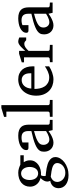

<svg xmlns="http://www.w3.org/2000/svg" viewBox="858 -1634 1006 2761"><g transform="rotate(-90 1360.5 -254.0)"><path d="M396 66.9Q396 46.4 385.7 32Q375.5 17.6 358.6 8.3Q341.8 -1 320.6 -6.6Q299.3 -12.2 277.6 -15.9Q255.9 -19.5 235.6 -21.7Q215.3 -23.9 200.2 -26.9Q178.2 -19 163.6 -8.1Q148.9 2.9 140.1 15.6Q131.3 28.3 127.7 41.5Q124 54.7 124 66.9Q124 85 131.8 105.5Q139.6 126 155.8 143.1Q171.9 160.2 196.5 171.6Q221.2 183.1 254.9 183.1Q290.5 183.1 317.1 171.6Q343.8 160.2 361.3 143.1Q378.9 126 387.5 105.5Q396 85 396 66.9ZM339.8 -331.1Q339.8 -354.5 333.7 -376.7Q327.6 -398.9 315.9 -415.8Q304.2 -432.6 286.9 -442.9Q269.5 -453.1 247.1 -453.1Q226.1 -453.1 208.5 -444.8Q190.9 -436.5 178.5 -420.7Q166 -404.8 158.9 -381.8Q151.9 -358.9 151.9 -330.1Q151.9 -305.2 158 -283Q164.1 -260.7 176 -244.1Q188 -227.5 205.8 -217.8Q223.6 -208 247.1 -208Q269.5 -208 286.9 -217.8Q304.2 -227.5 315.9 -244.1Q327.6 -260.7 333.7 -283.2Q339.8 -305.7 339.8 -331.1ZM408.2 -415Q419.4 -397 427.2 -375.7Q435.1 -354.5 435.1 -325.2Q435.1 -285.6 417 -254.9Q398.9 -224.1 368.9 -203.6Q338.9 -183.1 300 -173.6Q261.2 -164.1 219.2 -167Q213.4 -157.2 211.2 -146Q209 -134.8 208.7 -125Q208.5 -115.2 209.5 -108.2Q210.4 -101.1 210.9 -100.1Q233.4 -97.7 262.2 -94.7Q291 -91.8 321 -86.2Q351.1 -80.6 380.1 -71.3Q409.2 -62 431.6 -47.1Q454.1 -32.2 468 -11Q481.9 10.3 481.9 40Q481.9 75.7 461.7 109.6Q441.4 143.6 406.2 170.2Q371.1 196.8 323.7 212.9Q276.4 229 222.2 229Q177.2 229 142.3 218.3Q107.4 207.5 83.5 188.5Q59.6 169.4 46.9 143.3Q34.2 117.2 34.2 86.9Q34.2 64.9 40.5 45.2Q46.9 25.4 60.1 9.5Q73.2 -6.3 93 -17.8Q112.8 -29.3 140.1 -34.2Q137.2 -42 135.3 -47.1Q133.3 -52.2 132.1 -56.9Q130.9 -61.5 130.4 -66.7Q129.9 -71.8 129.9 -80.1Q129.9 -99.6 141.8 -123.3Q153.8 -147 180.2 -173.8Q155.3 -179.7 132.8 -192.4Q110.4 -205.1 93.3 -224.4Q76.2 -243.7 66.2 -268.8Q56.2 -293.9 56.2 -324.2Q56.2 -363.8 70.8 -395.3Q85.4 -426.8 111.8 -448.7Q138.2 -470.7 175 -482.4Q211.9 -494.1 256.8 -494.1Q274.4 -494.1 291.3 -491.2Q308.1 -488.3 323 -483.6Q337.9 -479 350.6 -473.6Q363.3 -468.3 373 -463.9H507.8V-415Z M856 -267.1Q788.6 -250 749 -233.4Q709.5 -216.8 689.2 -200Q668.9 -183.1 663.3 -165.8Q657.7 -148.4 657.7 -129.9Q657.7 -114.3 662.8 -99.4Q668 -84.5 677.5 -72.8Q687 -61 700.9 -54Q714.8 -46.9 732.9 -46.9Q752.9 -46.9 774.7 -54.2Q796.4 -61.5 814.5 -70.3Q835.4 -80.6 856 -94.2ZM869.1 0 856 -59.1Q829.6 -39.1 801.8 -23.4Q789.6 -16.6 775.9 -10.3Q762.2 -3.9 747.8 1.2Q733.4 6.3 718.5 9.3Q703.6 12.2 689 12.2Q661.6 12.2 637.9 2.9Q614.3 -6.3 596.7 -23.9Q579.1 -41.5 569.1 -66.4Q559.1 -91.3 559.1 -123Q559.1 -141.6 562.7 -158.2Q566.4 -174.8 577.6 -190.4Q588.9 -206.1 609.1 -220.5Q629.4 -234.9 662.4 -249Q695.3 -263.2 742.9 -277.1Q790.5 -291 856 -305.2V-348.1Q856 -398.4 833.5 -422.6Q811 -446.8 762.7 -446.8Q736.3 -446.8 717.8 -441.9Q699.2 -437 691.9 -434.1V-347.2H619.1Q612.3 -347.2 605.7 -348.1Q599.1 -349.1 593.8 -352.3Q588.4 -355.5 585.2 -361.1Q582 -366.7 582 -376Q582 -406.7 600.6 -429Q619.1 -451.2 648.9 -465.8Q678.7 -480.5 715.8 -487.3Q752.9 -494.1 790 -494.1Q836.4 -494.1 866.9 -482.9Q897.5 -471.7 915.3 -451.7Q933.1 -431.6 940.4 -404.3Q947.8 -377 947.8 -344.2V-64Q947.8 -54.7 953.9 -48.8Q960 -43 968.8 -42L1017.1 -39.1V0Z M1060.5 0V-39.1L1113.8 -42Q1120.6 -42 1128.2 -49.1Q1135.7 -56.2 1135.7 -63V-665H1059.6V-698.2L1187.5 -736.8H1228.5V-63Q1228.5 -56.2 1235.6 -49.1Q1242.7 -42 1249.5 -42L1303.7 -39.1V0Z M1786.6 -49.8Q1765.6 -36.6 1742.9 -25.4Q1720.2 -14.2 1696 -5.9Q1671.9 2.4 1647 7.3Q1622.1 12.2 1596.7 12.2Q1551.3 12.2 1509.3 -3.2Q1467.3 -18.6 1435.3 -49.3Q1403.3 -80.1 1384 -126.7Q1364.7 -173.3 1364.7 -235.8Q1364.7 -294.4 1382.3 -342Q1399.9 -389.6 1431.2 -423.6Q1462.4 -457.5 1505.4 -475.8Q1548.3 -494.1 1599.6 -494.1Q1646 -494.1 1681.2 -478.8Q1716.3 -463.4 1739.7 -436.3Q1763.2 -409.2 1774.9 -371.3Q1786.6 -333.5 1786.6 -289.1V-275.9Q1786.6 -268.1 1785.6 -261.2H1461.4Q1461.4 -223.1 1469.5 -185.1Q1477.5 -147 1496.6 -116.7Q1515.6 -86.4 1547.9 -67.6Q1580.1 -48.8 1628.4 -48.8Q1649.9 -48.8 1670.9 -54.4Q1691.9 -60.1 1712.2 -68.8Q1732.4 -77.6 1751 -88.6Q1769.5 -99.6 1786.6 -110.8ZM1686.5 -328.1Q1686.5 -353 1680.7 -374.3Q1674.8 -395.5 1662.8 -411.1Q1650.9 -426.8 1632.6 -435.8Q1614.3 -444.8 1589.4 -444.8Q1564.5 -444.8 1543 -435.3Q1521.5 -425.8 1505.1 -407.7Q1488.8 -389.6 1478.8 -364Q1468.8 -338.4 1466.8 -306.2H1686.5Z M2162.6 -379.9Q2152.8 -391.1 2140.1 -399.2Q2127.4 -407.2 2108.9 -407.2Q2084.5 -407.2 2059.6 -390.9Q2034.7 -374.5 2008.8 -345.2V-64Q2008.8 -54.7 2014.6 -48.8Q2020.5 -43 2029.8 -42L2095.7 -39.1V0H1845.7V-38.1L1895 -42Q1903.8 -43 1909.9 -48.8Q1916 -54.7 1916 -64V-411.1H1843.8V-443.8L1967.8 -481.9H2008.8V-393.1Q2019.5 -404.8 2034.9 -422.1Q2050.3 -439.5 2067.9 -455.6Q2085.4 -471.7 2104.2 -482.9Q2123 -494.1 2140.6 -494.1Q2148.4 -494.1 2157.2 -492.7Q2166 -491.2 2174.3 -489Q2182.6 -486.8 2189.7 -484.1Q2196.8 -481.4 2201.7 -479V-379.9Z M2543 -267.1Q2475.6 -250 2436 -233.4Q2396.5 -216.8 2376.2 -200Q2356 -183.1 2350.3 -165.8Q2344.7 -148.4 2344.7 -129.9Q2344.7 -114.3 2349.9 -99.4Q2355 -84.5 2364.5 -72.8Q2374 -61 2387.9 -54Q2401.9 -46.9 2419.9 -46.9Q2439.9 -46.9 2461.7 -54.2Q2483.4 -61.5 2501.5 -70.3Q2522.5 -80.6 2543 -94.2ZM2556.2 0 2543 -59.1Q2516.6 -39.1 2488.8 -23.4Q2476.6 -16.6 2462.9 -10.3Q2449.2 -3.9 2434.8 1.2Q2420.4 6.3 2405.5 9.3Q2390.6 12.2 2376 12.2Q2348.6 12.2 2325 2.9Q2301.3 -6.3 2283.7 -23.9Q2266.1 -41.5 2256.1 -66.4Q2246.1 -91.3 2246.1 -123Q2246.1 -141.6 2249.8 -158.2Q2253.4 -174.8 2264.6 -190.4Q2275.9 -206.1 2296.1 -220.5Q2316.4 -234.9 2349.4 -249Q2382.3 -263.2 2429.9 -277.1Q2477.5 -291 2543 -305.2V-348.1Q2543 -398.4 2520.5 -422.6Q2498 -446.8 2449.7 -446.8Q2423.3 -446.8 2404.8 -441.9Q2386.2 -437 2378.9 -434.1V-347.2H2306.2Q2299.3 -347.2 2292.7 -348.1Q2286.1 -349.1 2280.8 -352.3Q2275.4 -355.5 2272.2 -361.1Q2269 -366.7 2269 -376Q2269 -406.7 2287.6 -429Q2306.2 -451.2 2335.9 -465.8Q2365.7 -480.5 2402.8 -487.3Q2439.9 -494.1 2477.1 -494.1Q2523.4 -494.1 2554 -482.9Q2584.5 -471.7 2602.3 -451.7Q2620.1 -431.6 2627.4 -404.3Q2634.8 -377 2634.8 -344.2V-64Q2634.8 -54.7 2640.9 -48.8Q2647 -43 2655.8 -42L2704.1 -39.1V0Z"/></g></svg>

Font: BabelStone Ogham Lithic
Style: Regular
Weight: 400
Designer: Andrew West
Foundry: BabelStone
Version: Version 1.02 March 14, 2022